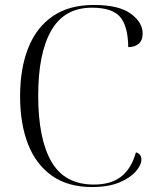

<svg xmlns="http://www.w3.org/2000/svg" viewBox="-20 -744 643 774"><path d="M351 10Q254 10 189.5 -35.5Q125 -81 93 -163Q61 -245 61 -356Q61 -468 94 -551Q127 -634 193 -679Q259 -724 358 -724Q459 -724 507 -689Q555 -654 555 -609Q555 -581 539 -567.5Q523 -554 497 -554Q496 -638 464.5 -675.5Q433 -713 350 -713Q240 -713 187 -621.5Q134 -530 134 -359Q134 -184 187.5 -92Q241 0 358 0Q428 0 469 -32.5Q510 -65 528 -130Q550 -123 550 -101Q550 -79 527.5 -53Q505 -27 461 -8.5Q417 10 351 10Z"/></svg>

Font: Noto Serif Display Light
Style: Regular
Weight: 300
Designer: Monotype Design Team
Foundry: Monotype Imaging Inc.
Version: Version 2.009